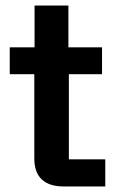

<svg xmlns="http://www.w3.org/2000/svg" viewBox="-20 -670 418 690"><path d="M206.7 0Q157.5 0 130.4 -25Q103.3 -50 103.3 -100.8V-403.3H15V-500H104.2V-650H225.8V-500H346.7V-403.3H227.5V-97.5H358.3V0Z"/></svg>

Font: Funnel Display Light SemiBold
Style: Regular
Weight: 600
Version: Version 1.000